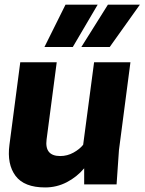

<svg xmlns="http://www.w3.org/2000/svg" viewBox="-20 -800 627 833"><path d="M264.2 -779.8H403.8L295.9 -596.2H172.9ZM448.2 -779.8H586.9L456.1 -596.2H333ZM67.9 -529.8H226.1L182.1 -194.8Q172.9 -123 241.2 -123Q272 -123 298.8 -137.9Q325.7 -152.8 340.8 -171.9L388.2 -529.8H545.9L496.1 -148.9L485.8 0H345.2V-69.8Q313.5 -32.2 269.8 -9.5Q226.1 13.2 175.8 13.2Q85 13.2 47.4 -37.1Q9.8 -87.4 21 -171.9Z"/></svg>

Font: Cooper Hewitt
Style: Bold Italic
Weight: 712
Designer: Village Type and Design LLC
Foundry: Cooper Hewitt Smithsonian Design Museum
Version: 1.000